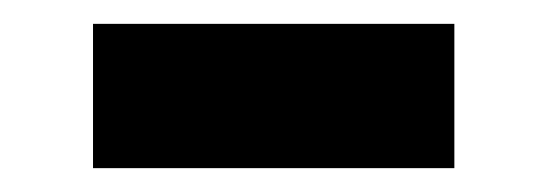

<svg xmlns="http://www.w3.org/2000/svg" viewBox="-20 -355 458 161"><path d="M58 -214V-335H361V-214Z"/></svg>

Font: Raleway Thin
Style: Bold
Weight: 700
Version: Version 4.026